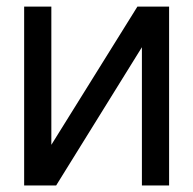

<svg xmlns="http://www.w3.org/2000/svg" viewBox="-20 -566 590 586"><path d="M136.7 -124 399.4 -545.9H496.1V0H413.1V-421.9L151.4 0H53.7V-545.9H136.7Z"/></svg>

Font: Inter Tight
Style: Regular
Weight: 400
Designer: Rasmus Andersson
Foundry: rsms
Version: Version 3.002